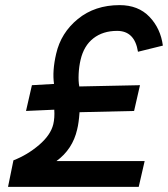

<svg xmlns="http://www.w3.org/2000/svg" viewBox="-20 -726 653 746"><path d="M279.8 -223.1Q262.2 -146 199.2 -100.1H542L519 0H11.2L32.2 -103Q86.4 -124 131.6 -162.6Q176.8 -201.2 187 -243.2Q192.9 -268.1 190.9 -299.8L81.1 -294.9L104 -395L189.9 -399.9Q182.6 -450.2 198.2 -517.1Q216.8 -598.6 282.7 -652.3Q348.6 -706.1 444.8 -706.1Q517.1 -706.1 560.5 -660.9Q604 -615.7 612.8 -548.8L516.1 -524.9Q503.4 -606 435.1 -606Q379.9 -606 342.8 -577.1Q305.7 -548.3 293 -493.2Q287.1 -468.3 285.6 -439Q284.2 -409.7 288.1 -390.1L523.9 -395L501 -294.9L289.1 -290Q286.1 -248 279.8 -223.1Z"/></svg>

Font: HK Grotesk Legacy
Style: Bold Italic
Weight: 700
Italic angle: -13°
Designer: Alfredo Marco Pradil
Foundry: Hanken Design Co.
Version: Version 2.022;PS 002.022;hotconv 1.0.88;makeotf.lib2.5.64775